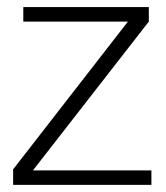

<svg xmlns="http://www.w3.org/2000/svg" viewBox="-20 -623 469 543"><path d="M408.2 -100.1H17.1V-144L341.8 -562H45.9V-603H400.9V-562L73.2 -141.1H408.2Z"/></svg>

Font: Kikakui Sans Pro
Style: Regular
Weight: 400
Version: 0.2